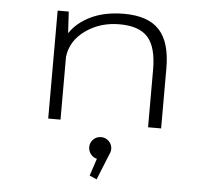

<svg xmlns="http://www.w3.org/2000/svg" viewBox="-54 -569 957 886"><g transform="rotate(5 425.0 -126.0)"><path d="M178.5 0V-500H230L235.5 -402V-400Q270 -452 334.2 -482Q398.5 -512 486 -512Q597 -512 649.2 -455.8Q701.5 -399.5 701.5 -278V0H641V-267Q641 -370.5 600.8 -416.2Q560.5 -462 468.5 -462Q379.5 -462 312 -414.2Q244.5 -366.5 235.5 -291V0ZM480.5 114.5Q480.5 128 474.5 138.5L425.5 260L392 245.5L418.5 165.5Q401 161.5 389.8 147.2Q378.5 133 378.5 114.5Q378.5 94 393.2 79Q408 64 429.5 64Q450.5 64 465.5 79Q480.5 94 480.5 114.5Z"/></g></svg>

Font: League Mono Wide UltraLight
Style: Regular
Weight: 200
Width: 8
Designer: Tyler Finck
Foundry: The League of Moveable Type / Tyler Finck
Version: Version 2.210